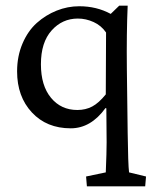

<svg xmlns="http://www.w3.org/2000/svg" viewBox="-20 -450 552 685"><path d="M290 214.8 287.1 179.7 357.4 165Q360.4 91.8 360.4 57.6L359.4 -63.5L356.4 -64.5Q304.2 7.8 232.4 7.8Q146.5 7.8 93.8 -48.8Q41 -105.5 41 -195.3Q41 -249.5 60.3 -294.7Q79.6 -339.8 111.3 -368.2Q143.1 -396.5 182.1 -412.1Q221.2 -427.7 262.7 -427.7Q324.7 -427.7 375 -400.4L405.3 -429.7H435.5Q431.2 -331.5 432.6 -204.1L435.5 24.4Q437 136.7 440.4 165L501 179.7L498 214.8ZM255.9 -57.6Q285.6 -57.6 309.1 -70.1Q332.5 -82.5 357.4 -113.3L358.4 -334Q341.3 -358.9 314 -371.3Q286.6 -383.8 257.8 -383.8Q202.1 -383.8 164.1 -341.3Q126 -298.8 126 -220.7Q126 -144.5 161.9 -101.1Q197.8 -57.6 255.9 -57.6Z"/></svg>

Font: Crimson Pro
Style: Regular
Weight: 400
Designer: Jacques Le Bailly
Foundry: Baron von Fonthausen
Version: Version 1.003